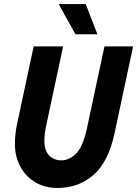

<svg xmlns="http://www.w3.org/2000/svg" viewBox="-20 -920 680 952"><path d="M54 -206Q54 -229 56.5 -254Q59 -279 65 -307L147 -690H293L207 -288Q204 -272 202 -254.5Q200 -237 200 -220Q200 -174 223.5 -149.5Q247 -125 284 -125Q325 -125 359 -160.5Q393 -196 412 -288L498 -690H640L548 -259Q517 -116 443 -52Q369 12 266 12Q202 12 154.5 -16.5Q107 -45 80.5 -94.5Q54 -144 54 -206ZM271 -900H405L463 -750H354Z"/></svg>

Font: Radio Canada Condensed
Style: Bold Italic
Weight: 700
Width: 3
Italic angle: -12°
Designer: Charles Daoud, Etienne Aubert Bonn, Alexandre Saumier Demers, Jacques Le Bailly
Foundry: Radio-Canada
Version: Version 2.104; ttfautohint (v1.8.4.7-5d5b);gftools[0.9.28.de